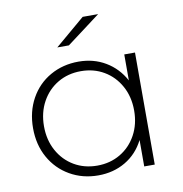

<svg xmlns="http://www.w3.org/2000/svg" viewBox="-81 -801 838 881"><g transform="rotate(-10 337.5 -360.5)"><path d="M570 -522V0H521V-123Q490 -62 434 -29Q378 4 307 4Q234 4 175 -30Q116 -64 82.5 -124Q49 -184 49 -261Q49 -338 82.5 -398.5Q116 -459 175 -492.5Q234 -526 307 -526Q377 -526 432.5 -493Q488 -460 520 -401V-522ZM520 -261Q520 -325 492.5 -375Q465 -425 417.5 -453Q370 -481 310 -481Q250 -481 202.5 -453Q155 -425 127.5 -375Q100 -325 100 -261Q100 -197 127.5 -147Q155 -97 202.5 -69Q250 -41 310 -41Q370 -41 417.5 -69Q465 -97 492.5 -147Q520 -197 520 -261ZM362 -725H434L277 -607H223Z"/></g></svg>

Font: Idrija Light
Style: Regular
Weight: 300
Designer: Julieta Ulanovsky
Foundry: Julieta Ulanovsky
Version: Version 7.200